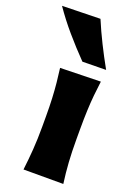

<svg xmlns="http://www.w3.org/2000/svg" viewBox="-218 -946 707 1009"><g transform="rotate(20 135.5 -441.0)"><path d="M51.3 0Q58.6 -60.1 62.7 -116.9Q66.9 -173.8 66.9 -244.6V-300.8Q66.9 -358.9 64.7 -403.8Q62.5 -448.7 58.6 -488Q54.7 -527.3 49.3 -567.4L275.4 -572.8Q270 -532.2 266.1 -492.2Q262.2 -452.1 260.3 -406Q258.3 -359.9 258.3 -300.8V-244.6Q258.3 -173.8 262 -116.9Q265.6 -60.1 273.9 0ZM148.4 -638.2Q92.3 -695.8 41 -755.6Q-10.3 -815.4 -52.7 -877.4L160.6 -882.3Q186 -821.8 216.1 -761.5Q246.1 -701.2 280.3 -640.1Z"/></g></svg>

Font: Pinar-DS3-FD ExtraBold
Style: Regular
Weight: 800
Designer: Amin Abedi
Version: Version 3.000